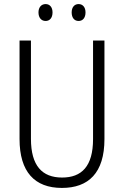

<svg xmlns="http://www.w3.org/2000/svg" viewBox="-20 -913 609 943"><path d="M169 -852C169 -826 183 -810 204 -810C224 -810 238 -825 238 -852C238 -878 224 -893 204 -893C183 -893 169 -877 169 -852ZM332 -852C332 -826 345 -810 366 -810C387 -810 400 -826 400 -852C400 -878 386 -893 366 -893C346 -893 332 -878 332 -852ZM493 -230V-714H437V-230C437 -96 381 -41 285 -41C187 -41 132 -99 132 -231V-714H76V-230C76 -69 150 10 284 10C414 10 493 -63 493 -230Z"/></svg>

Font: Noto Sans Kannada Condensed Light
Style: Regular
Weight: 300
Width: 3
Designer: Jelle Bosma - Monotype Design Team
Foundry: Monotype Imaging Inc.
Version: Version 2.005